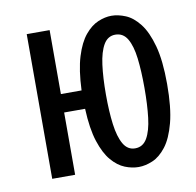

<svg xmlns="http://www.w3.org/2000/svg" viewBox="-66 -598 692 677"><g transform="rotate(-10 280.0 -259.0)"><path d="M378 12Q354 12 329 2Q304 -8 282 -33.5Q260 -59 245 -105Q230 -151 227 -223H152V0H70V-518H152V-289H226Q229 -362 243.5 -409Q258 -456 280 -482.5Q302 -509 327 -519.5Q352 -530 375 -530Q399 -530 425.5 -519Q452 -508 475 -478.5Q498 -449 512.5 -396Q527 -343 527 -259Q527 -174 513 -121Q499 -68 476.5 -39Q454 -10 428 1Q402 12 378 12ZM377 -55Q405 -55 420 -81Q435 -107 440.5 -153Q446 -199 446 -259Q446 -320 440.5 -365.5Q435 -411 420 -436.5Q405 -462 377 -462Q350 -462 335 -436.5Q320 -411 314 -365.5Q308 -320 308 -259Q308 -199 314 -153Q320 -107 335 -81Q350 -55 377 -55Z"/></g></svg>

Font: Ubuntu Sans Mono
Style: Regular
Weight: 400
Monospace: yes
Designer: Dalton Maag Ltd
Foundry: Dalton Maag Ltd
Version: Version 1.006